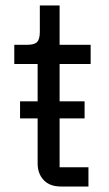

<svg xmlns="http://www.w3.org/2000/svg" viewBox="-20 -679 397 699"><path d="M302 -70V0H202Q161 0 139 -23.5Q117 -47 117 -84V-248H53V-310H117V-446H32V-516H80Q106 -516 115.5 -526.5Q125 -537 125 -563V-659H197V-516H310V-446H197V-310H288V-248H197V-70Z"/></svg>

Font: IBM Plex Sans
Style: Regular
Weight: 400
Designer: Mike Abbink, Paul van der Laan, Pieter van Rosmalen
Foundry: Bold Monday
Version: Version 3.201